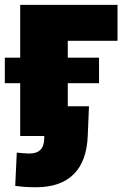

<svg xmlns="http://www.w3.org/2000/svg" viewBox="-35 -561 521 792"><path d="M449.7 -541V-392.6H244.6V0H48.3V-541ZM-15.1 -217.8V-323.2H373.5V-217.8ZM113.3 211.4Q90.8 211.4 71 210.2Q51.3 209 27.8 205.6L34.2 68.4Q44.4 69.8 59.8 71Q75.2 72.3 85.9 72.3Q117.2 72.3 132.3 56.4Q147.5 40.5 147.5 7.8V0H85.9V-122.6H332L327.1 -2.9Q323.2 104 269 157.7Q214.8 211.4 113.3 211.4Z"/></svg>

Font: Inter 17pt Black
Style: Regular
Weight: 900
Version: Version 4.001;git-66647c0bb